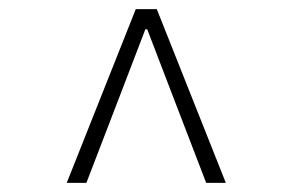

<svg xmlns="http://www.w3.org/2000/svg" viewBox="-20 -690 640 420"><path d="M126 -290 277 -670H323L474 -290H431L353 -493L302 -626H298L247 -493L169 -290Z"/></svg>

Font: Source Code Pro Light
Style: Regular
Weight: 300
Monospace: yes
Designer: Paul D. Hunt, Teo Tuominen
Foundry: Adobe Systems Incorporated
Version: Version 2.030;PS 1.000;hotconv 16.6.51;makeotf.lib2.5.65220